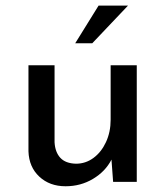

<svg xmlns="http://www.w3.org/2000/svg" viewBox="-20 -646 587 682"><path d="M465.8 -414.1V0H381.8L376 -79.1Q354.5 -37.1 310.5 -10.7Q266.6 15.6 212.9 15.6Q156.2 15.6 119.6 -18.6Q83 -52.7 81.1 -108.4V-414.1H173.8V-140.6Q175.8 -105.5 194.3 -85.4Q212.9 -65.4 250 -64.5Q284.2 -64.5 312 -85Q339.8 -105.5 356.4 -141.1Q373 -176.8 373 -220.7V-414.1ZM307.6 -492.2H247.1L330.1 -626H434.6Z"/></svg>

Font: Josefin Sans CFJ
Style: Regular
Weight: 400
Designer: Santiago Orozco
Foundry: Typemade
Version: Version 2.000